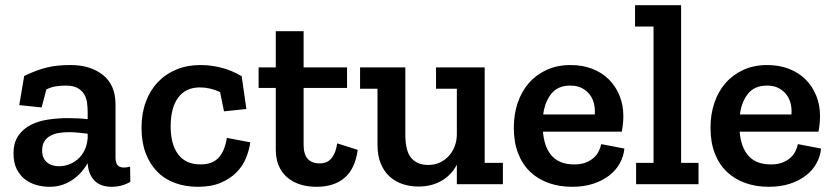

<svg xmlns="http://www.w3.org/2000/svg" viewBox="-20 -708 3202 738"><path d="M73 -416Q98 -428 119.5 -436Q141 -444 162 -449Q183 -454 204.5 -456Q226 -458 252 -458Q327 -458 375.5 -420Q424 -382 424 -306V-104Q424 -82 432 -73Q440 -64 457 -64Q462 -64 468.5 -65Q475 -66 480 -68L481 -9Q448 10 409 10Q366 10 343 -14Q320 -38 317 -79V-81Q307 -63 293 -47Q279 -31 260.5 -18Q242 -5 219.5 2.5Q197 10 170 10Q146 10 121.5 3.5Q97 -3 77 -18Q57 -33 44.5 -57.5Q32 -82 32 -118Q32 -160 50.5 -186.5Q69 -213 98.5 -228Q128 -243 165.5 -248.5Q203 -254 241 -254Q261 -254 280.5 -253Q300 -252 317 -250V-275Q317 -295 314.5 -313.5Q312 -332 303 -346.5Q294 -361 277.5 -370Q261 -379 233 -379Q212 -379 193.5 -376Q175 -373 158 -364L140 -295L54 -304ZM317 -194Q300 -196 282 -198Q264 -200 245 -200Q225 -200 206.5 -197Q188 -194 173.5 -186Q159 -178 150.5 -164.5Q142 -151 142 -130Q142 -100 160 -84.5Q178 -69 207 -69Q226 -69 245 -76Q264 -83 279.5 -96.5Q295 -110 305 -130.5Q315 -151 317 -178Z M942 -161Q938 -131 925.5 -100.5Q913 -70 889 -45.5Q865 -21 828.5 -5.5Q792 10 741 10Q693 10 653 -4.5Q613 -19 584.5 -48Q556 -77 540 -119Q524 -161 524 -217Q524 -272 540.5 -316.5Q557 -361 587 -392.5Q617 -424 658.5 -441Q700 -458 750 -458Q790 -458 830 -448Q870 -438 909 -415L927 -289L841 -280L826 -354Q788 -372 748 -372Q694 -372 665 -333Q636 -294 636 -222Q636 -153 665 -114.5Q694 -76 751 -76Q796 -76 820 -101.5Q844 -127 852 -178L942 -161Z M1355 -132Q1345 -59 1304.5 -24.5Q1264 10 1197 10Q1125 10 1082.5 -27.5Q1040 -65 1040 -134V-370H974V-449H1040V-588H1147V-449H1314V-370H1147V-151Q1147 -80 1209 -80Q1218 -80 1228 -82.5Q1238 -85 1247.5 -93Q1257 -101 1264.5 -116Q1272 -131 1276 -157L1355 -132Z M1736 0V-75Q1715 -35 1677 -13Q1639 9 1588 9Q1556 9 1527.5 -0.5Q1499 -10 1477.5 -29.5Q1456 -49 1443.5 -79.5Q1431 -110 1431 -152V-367H1364V-449H1538V-191Q1538 -127 1561 -100.5Q1584 -74 1626 -74Q1651 -74 1671 -83.5Q1691 -93 1705.5 -109Q1720 -125 1728 -146.5Q1736 -168 1736 -192V-367H1656V-449H1843V-82H1913V0Z M2380 -137Q2377 -107 2362.5 -80.5Q2348 -54 2322.5 -34Q2297 -14 2261 -2Q2225 10 2179 10Q2130 10 2089 -4.5Q2048 -19 2018 -47.5Q1988 -76 1971.5 -118.5Q1955 -161 1955 -217Q1955 -269 1970 -313Q1985 -357 2013 -389Q2041 -421 2081.5 -439.5Q2122 -458 2173 -458Q2219 -458 2256.5 -443.5Q2294 -429 2320.5 -402.5Q2347 -376 2361.5 -340Q2376 -304 2376 -262Q2376 -233 2370 -202H2067Q2072 -141 2101.5 -108.5Q2131 -76 2187 -76Q2213 -76 2231 -83Q2249 -90 2261.5 -101Q2274 -112 2281 -126Q2288 -140 2291 -154ZM2266 -268Q2268 -288 2263.5 -308Q2259 -328 2247.5 -343.5Q2236 -359 2217.5 -369Q2199 -379 2172 -379Q2124 -379 2099 -347.5Q2074 -316 2068 -268Z M2425 0V-82H2492V-606H2421V-688H2598V-82H2665V0Z M3136 -137Q3133 -107 3118.5 -80.5Q3104 -54 3078.5 -34Q3053 -14 3017 -2Q2981 10 2935 10Q2886 10 2845 -4.5Q2804 -19 2774 -47.5Q2744 -76 2727.5 -118.5Q2711 -161 2711 -217Q2711 -269 2726 -313Q2741 -357 2769 -389Q2797 -421 2837.5 -439.5Q2878 -458 2929 -458Q2975 -458 3012.5 -443.5Q3050 -429 3076.5 -402.5Q3103 -376 3117.5 -340Q3132 -304 3132 -262Q3132 -233 3126 -202H2823Q2828 -141 2857.5 -108.5Q2887 -76 2943 -76Q2969 -76 2987 -83Q3005 -90 3017.5 -101Q3030 -112 3037 -126Q3044 -140 3047 -154ZM3022 -268Q3024 -288 3019.5 -308Q3015 -328 3003.5 -343.5Q2992 -359 2973.5 -369Q2955 -379 2928 -379Q2880 -379 2855 -347.5Q2830 -316 2824 -268Z"/></svg>

Font: Zilla Slab SemiBold
Style: Regular
Weight: 600
Designer: Typotheque.com
Foundry: Typotheque type foundry
Version: Version 1.1; 2017